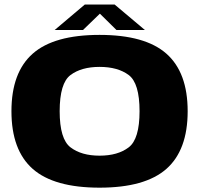

<svg xmlns="http://www.w3.org/2000/svg" viewBox="-20 -838 900 864"><path d="M428 6.5Q223 6.5 127.2 -78Q31.5 -162.5 31.5 -337.5Q31.5 -512 127.2 -596.5Q223 -681 428 -681Q633 -681 728.8 -596.5Q824.5 -512 824.5 -337.5Q824.5 -162.5 728.8 -78Q633 6.5 428 6.5ZM428 -137.5Q510 -137.5 559 -174.8Q608 -212 608 -337.5Q608 -464 559 -500.5Q510 -537 428 -537Q346.5 -537 297.5 -500.5Q248.5 -464 248.5 -337.5Q248.5 -212 297.5 -174.8Q346.5 -137.5 428 -137.5ZM226 -703 361.5 -817.5H496L632 -703H504L429.5 -776.5L353.5 -703Z"/></svg>

Font: Anybody ExtraExpanded ExtraBold
Style: Regular
Weight: 800
Width: 8
Designer: Tyler Finck
Foundry: Etcetera Type Company
Version: Version 1.010; ttfautohint (v1.8.3) -l 8 -r 50 -G 200 -x 14 